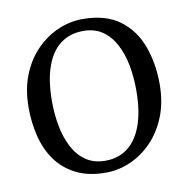

<svg xmlns="http://www.w3.org/2000/svg" viewBox="-68 -619 684 697"><g transform="rotate(-10 274.0 -271.0)"><path d="M32 -269.5Q32 -337 53 -389.5Q74 -442 109.8 -478.5Q145.5 -515 189.8 -534Q234 -553 280 -553Q366 -553 417.8 -514Q469.5 -475 492.5 -411.2Q515.5 -347.5 515.5 -273Q515.5 -206 494.5 -153.2Q473.5 -100.5 437.8 -63.8Q402 -27 358 -8Q314 11 268 11Q204 11 158.8 -11.8Q113.5 -34.5 85.5 -73.5Q57.5 -112.5 44.8 -163Q32 -213.5 32 -269.5ZM274 -32Q322 -32 356.5 -58.5Q391 -85 409.5 -137Q428 -189 428 -265.5Q428 -313 419.8 -357Q411.5 -401 393.2 -435.5Q375 -470 346 -490Q317 -510 275 -510Q226 -510 191.2 -483.8Q156.5 -457.5 138 -405.8Q119.5 -354 119.5 -277Q119.5 -229 128 -185Q136.5 -141 155 -106.2Q173.5 -71.5 202.8 -51.8Q232 -32 274 -32Z"/></g></svg>

Font: Merriweather 60pt Light
Style: Regular
Weight: 300
Version: Version 2.100